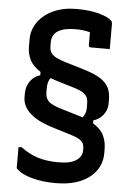

<svg xmlns="http://www.w3.org/2000/svg" viewBox="-63 -765 726 1061"><g transform="rotate(5 300.0 -234.5)"><path d="M293 134Q359 134 390.5 112Q422 90 422 59V48Q422 29 415.5 16.5Q409 4 389.5 -6.5Q370 -17 332 -28L237 -57Q155 -83 114.5 -121.5Q74 -160 74 -208V-228Q74 -270 96.5 -299.5Q119 -329 150 -336V-355Q106 -383 90 -417Q74 -451 74 -485V-529Q74 -583 105 -626Q136 -669 191 -694Q246 -719 318 -719Q392 -719 443.5 -704.5Q495 -690 513 -672Q520 -665 520 -653V-514H414Q403 -514 403 -525V-597Q369 -607 321 -607Q260 -607 226 -586.5Q192 -566 192 -523V-502Q192 -470 211.5 -453Q231 -436 288 -419L384 -390Q445 -372 478.5 -351Q512 -330 526 -302Q540 -274 540 -234V-212Q540 -178 518 -150Q496 -122 464 -114V-97Q507 -71 523.5 -36.5Q540 -2 540 42V62Q540 117 509.5 159.5Q479 202 422 226Q365 250 285 250Q214 250 155 234Q96 218 68 190Q65 187 65 182V69H83Q128 103 177 118.5Q226 134 293 134ZM381 -132Q393 -128 404 -125Q422 -149 422 -177V-202Q422 -222 416 -236.5Q410 -251 391.5 -263Q373 -275 335 -286L239 -315Q223 -320 208 -326Q192 -305 192 -269V-247Q192 -215 209.5 -196.5Q227 -178 284 -161Z"/></g></svg>

Font: Recursive Sn Lnr St SmB
Style: Regular
Weight: 600
Version: Version 1.079;hotconv 1.0.112;makeotfexe 2.5.65598; ttfautoh